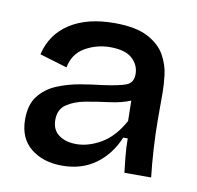

<svg xmlns="http://www.w3.org/2000/svg" viewBox="-54 -726 516 502"><g transform="rotate(10 204.0 -474.5)"><path d="M141 -279Q90 -279 57.5 -305.5Q25 -332 25 -382Q25 -421 43 -444Q61 -467 89.5 -479Q118 -491 150 -496.5Q182 -502 210 -505Q253 -511 271 -518Q289 -525 289 -548Q289 -572 270.5 -589Q252 -606 212 -606Q176 -606 145.5 -588.5Q115 -571 108 -534L35 -556Q48 -611 94 -640.5Q140 -670 212 -670Q269 -670 301 -653Q333 -636 347 -610.5Q361 -585 364 -558.5Q367 -532 367 -513V-440Q367 -405 369.5 -364Q372 -323 376 -289H305Q303 -305 300.5 -330.5Q298 -356 298 -379H286Q267 -333 230 -306Q193 -279 141 -279ZM168 -341Q200 -341 233.5 -360.5Q267 -380 291 -424L290 -478Q266 -468 234.5 -464Q203 -460 173 -454.5Q143 -449 123 -435.5Q103 -422 103 -394Q103 -368 121 -354.5Q139 -341 168 -341Z"/></g></svg>

Font: Bricolage Grotesque 10pt
Style: Regular
Weight: 400
Designer: Mathieu Triay
Foundry: Atelier Triay
Version: Version 1.000; ttfautohint (v1.8.4.7-5d5b);gftools[0.9.32]